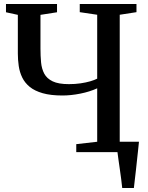

<svg xmlns="http://www.w3.org/2000/svg" viewBox="-20 -763 740 963"><path d="M593 180Q591 159.5 587.8 135Q584.5 110.5 581 85.5Q577.5 60.5 574.2 38Q571 15.5 569 -1L530.5 -52H677Q675 -32 672.5 -8.8Q670 14.5 667.2 40Q664.5 65.5 661.8 90.5Q659 115.5 656.2 138.5Q653.5 161.5 651.5 180ZM467.5 -320Q430.5 -303 383.2 -293.5Q336 -284 293.5 -284Q234.5 -284 194.2 -295.5Q154 -307 129.2 -327.2Q104.5 -347.5 91.5 -374.2Q78.5 -401 74 -431.8Q69.5 -462.5 69.5 -494V-688.5L10 -701.5V-743H266V-701.5L183 -688.5V-520Q183 -482.5 186 -450.2Q189 -418 202 -393.5Q215 -369 244.2 -355Q273.5 -341 325.5 -341Q357 -341 384 -345Q411 -349 432.5 -355.2Q454 -361.5 467.5 -368.5V-689L380 -702V-743H664.5V-702L580.5 -689V-52L665 -39.5V0H362.5V-40L467.5 -52Z"/></svg>

Font: Merriweather 60pt Medium
Style: Regular
Weight: 500
Version: Version 2.100